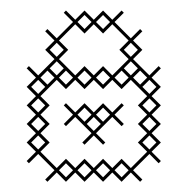

<svg xmlns="http://www.w3.org/2000/svg" viewBox="-20 -346 361 370"><path d="M107.1 4.3 125 -13.6 142.9 4.3 160.7 -13.6 178.6 4.3 196.4 -13.6 214.3 4.3 232.1 -13.6 250 4.3 254.3 0 236.4 -17.9 267.9 -49.3 285.7 -31.4 290 -35.7 272.1 -53.6 290 -71.4 272.1 -89.3 290 -107.1 272.1 -125 290 -142.9 272.1 -160.7 290 -178.6 272.1 -196.4 290 -214.3 285.7 -218.6 267.9 -200.7 236.4 -232.1 254.3 -250 236.4 -267.9 254.3 -285.7 250 -290 232.1 -272.1 200.7 -303.6 218.6 -321.4 214.3 -325.7 196.4 -307.9 178.6 -325.7 160.7 -307.9 142.9 -325.7 125 -307.9 107.1 -325.7 102.9 -321.4 120.7 -303.6 89.3 -272.1 71.4 -290 67.1 -285.7 85 -267.9 67.1 -250 85 -232.1 53.6 -200.7 35.7 -218.6 31.4 -214.3 49.3 -196.4 31.4 -178.6 49.3 -160.7 31.4 -142.9 49.3 -125 31.4 -107.1 49.3 -89.3 31.4 -71.4 49.3 -53.6 31.4 -35.7 35.7 -31.4 53.6 -49.3 85 -17.9 67.1 0 71.4 4.3 89.3 -13.6ZM245.7 -71.4 263.6 -53.6 232.1 -22.1 214.3 -40 196.4 -22.1 178.6 -40 160.7 -22.1 142.9 -40 125 -22.1 107.1 -40 89.3 -22.1 57.9 -53.6 75.7 -71.4 57.9 -89.3 75.7 -107.1 57.9 -125 75.7 -142.9 57.9 -160.7 89.3 -192.1 107.1 -174.3 125 -192.1 142.9 -174.3 160.7 -192.1 178.6 -174.3 196.4 -192.1 214.3 -174.3 232.1 -192.1 263.6 -160.7 245.7 -142.9 263.6 -125 245.7 -107.1 263.6 -89.3ZM254.3 -178.6 267.9 -192.1 281.4 -178.6 267.9 -165ZM125 -200.7 93.6 -232.1 111.4 -250 93.6 -267.9 125 -299.3 142.9 -281.4 160.7 -299.3 178.6 -281.4 196.4 -299.3 227.9 -267.9 210 -250 227.9 -232.1 196.4 -200.7 178.6 -218.6 160.7 -200.7 142.9 -218.6ZM71.4 -210 85 -196.4 71.4 -182.9 57.9 -196.4ZM214.3 -210 227.9 -196.4 214.3 -182.9 200.7 -196.4ZM165 -89.3 196.4 -120.7 214.3 -102.9 218.6 -107.1 200.7 -125 218.6 -142.9 214.3 -147.1 196.4 -129.3 178.6 -147.1 160.7 -129.3 142.9 -147.1 125 -129.3 107.1 -147.1 102.9 -142.9 120.7 -125 102.9 -107.1 107.1 -102.9 125 -120.7 156.4 -89.3 138.6 -71.4 142.9 -67.1 160.7 -85 178.6 -67.1 182.9 -71.4ZM147.1 -107.1 160.7 -120.7 174.3 -107.1 160.7 -93.6ZM40 -71.4 53.6 -85 67.1 -71.4 53.6 -57.9ZM40 -107.1 53.6 -120.7 67.1 -107.1 53.6 -93.6ZM40 -142.9 53.6 -156.4 67.1 -142.9 53.6 -129.3ZM40 -178.6 53.6 -192.1 67.1 -178.6 53.6 -165ZM75.7 -214.3 89.3 -227.9 102.9 -214.3 89.3 -200.7ZM75.7 -250 89.3 -263.6 102.9 -250 89.3 -236.4ZM93.6 -17.9 107.1 -31.4 120.7 -17.9 107.1 -4.3ZM93.6 -196.4 107.1 -210 120.7 -196.4 107.1 -182.9ZM129.3 -17.9 142.9 -31.4 156.4 -17.9 142.9 -4.3ZM129.3 -125 142.9 -138.6 156.4 -125 142.9 -111.4ZM129.3 -196.4 142.9 -210 156.4 -196.4 142.9 -182.9ZM129.3 -303.6 142.9 -317.1 156.4 -303.6 142.9 -290ZM165 -17.9 178.6 -31.4 192.1 -17.9 178.6 -4.3ZM165 -125 178.6 -138.6 192.1 -125 178.6 -111.4ZM165 -196.4 178.6 -210 192.1 -196.4 178.6 -182.9ZM165 -303.6 178.6 -317.1 192.1 -303.6 178.6 -290ZM200.7 -17.9 214.3 -31.4 227.9 -17.9 214.3 -4.3ZM218.6 -214.3 232.1 -227.9 245.7 -214.3 232.1 -200.7ZM218.6 -250 232.1 -263.6 245.7 -250 232.1 -236.4ZM236.4 -196.4 250 -210 263.6 -196.4 250 -182.9ZM254.3 -71.4 267.9 -85 281.4 -71.4 267.9 -57.9ZM254.3 -107.1 267.9 -120.7 281.4 -107.1 267.9 -93.6ZM254.3 -142.9 267.9 -156.4 281.4 -142.9 267.9 -129.3Z"/></svg>

Font: Gossip Icons Low Cross Stitch
Style: Regular
Weight: 300
Designer: Deborah Khodanovich
Version: Version 1.001;Glyphs 3.3.1 (3343)